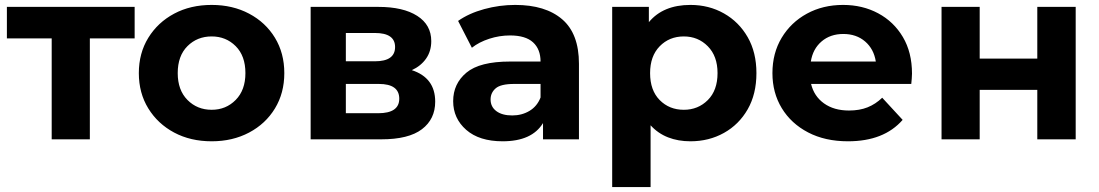

<svg xmlns="http://www.w3.org/2000/svg" viewBox="-20 -566 4464 780"><path d="M190 0V-410H8V-538H527V-410H345V0Z M840 8Q754 8 687.5 -27.5Q621 -63 582.5 -125.5Q544 -188 544 -269Q544 -350 582.5 -412.5Q621 -475 687.5 -510.5Q754 -546 840 -546Q925 -546 992 -510.5Q1059 -475 1097 -412.5Q1135 -350 1135 -269Q1135 -188 1097 -125.5Q1059 -63 992 -27.5Q925 8 840 8ZM840 -120Q898 -120 937.5 -160Q977 -200 977 -269Q977 -339 937.5 -378.5Q898 -418 840 -418Q781 -418 741.5 -378.5Q702 -339 702 -269Q702 -200 741.5 -160Q781 -120 840 -120Z M1242 0V-538H1517Q1618 -538 1675 -501.5Q1732 -465 1732 -399Q1732 -358 1711 -328Q1690 -298 1653 -281Q1748 -250 1748 -153Q1748 -82 1694 -41Q1640 0 1529 0ZM1385 -106H1516Q1602 -106 1602 -165Q1602 -225 1519 -225H1385ZM1385 -317H1503Q1585 -317 1585 -375Q1585 -432 1503 -432H1385Z M2186 0V-66Q2141 8 2022 8Q1927 8 1874 -38.5Q1821 -85 1821 -155Q1821 -226 1875 -271Q1929 -316 2052 -316H2176Q2176 -366 2145.5 -394Q2115 -422 2052 -422Q2009 -422 1967.5 -408.5Q1926 -395 1897 -372L1841 -481Q1885 -512 1947 -529Q2009 -546 2073 -546Q2196 -546 2264 -487.5Q2332 -429 2332 -307V0ZM2176 -170V-225H2069Q2014 -225 1993.5 -207Q1973 -189 1973 -162Q1973 -132 1996.5 -114.5Q2020 -97 2061 -97Q2100 -97 2131 -115.5Q2162 -134 2176 -170Z M2785 8Q2735 8 2694 -8Q2653 -24 2623 -57V194H2467V-538H2616V-476Q2674 -546 2785 -546Q2860 -546 2921 -511.5Q2982 -477 3017.5 -415Q3053 -353 3053 -269Q3053 -184 3017.5 -122Q2982 -60 2921 -26Q2860 8 2785 8ZM2758 -120Q2816 -120 2855.5 -159.5Q2895 -199 2895 -269Q2895 -338 2855.5 -378Q2816 -418 2758 -418Q2699 -418 2660 -378Q2621 -338 2621 -269Q2621 -199 2660 -159.5Q2699 -120 2758 -120Z M3425 8Q3332 8 3263 -28Q3194 -64 3156 -126.5Q3118 -189 3118 -269Q3118 -350 3155.5 -412.5Q3193 -475 3258 -510.5Q3323 -546 3405 -546Q3484 -546 3547.5 -512Q3611 -478 3648 -415.5Q3685 -353 3685 -267Q3685 -258 3684 -246.5Q3683 -235 3682 -225H3275Q3287 -175 3327.5 -146Q3368 -117 3429 -117Q3472 -117 3504.5 -130Q3537 -143 3564 -169L3647 -79Q3571 8 3425 8ZM3274 -316H3538Q3530 -367 3494.5 -397.5Q3459 -428 3406 -428Q3353 -428 3317.5 -397.5Q3282 -367 3274 -316Z M3805 0V-538H3960V-328H4194V-538H4350V0H4194V-201H3960V0Z"/></svg>

Font: Montserrat
Style: Bold
Weight: 700
Designer: Julieta Ulanovsky
Foundry: Julieta Ulanovsky
Version: Version 9.000; ttfautohint (v1.8.4.7-5d5b)